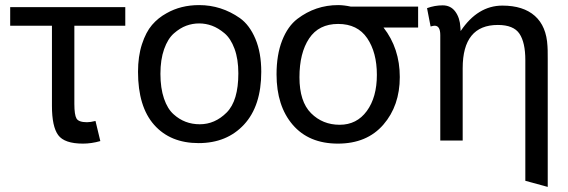

<svg xmlns="http://www.w3.org/2000/svg" viewBox="-20 -552 2231 754"><path d="M306 12Q233 12 208.5 -21.5Q184 -55 184 -136V-451H20V-524H472V-451H272V-144Q272 -101 280.5 -86.5Q289 -72 322 -72Q335 -72 355 -77L374 2Q339 12 306 12Z M916 -264Q916 -320 901 -360.5Q886 -401 861.5 -421.5Q837 -442 812.5 -451Q788 -460 762 -460Q736 -460 711.5 -451Q687 -442 663 -421Q639 -400 624.5 -359Q610 -318 610 -262Q610 -206 624 -165Q638 -124 662 -103Q705 -64 764.5 -64Q824 -64 870 -110Q916 -156 916 -264ZM522 -270Q522 -331 537.5 -378.5Q553 -426 577 -454Q601 -482 634 -500Q690 -532 762 -532Q849 -532 922 -481Q960 -454 983 -399.5Q1006 -345 1006 -270Q1006 -136 938.5 -63Q871 10 760 10Q649 10 585.5 -61.5Q522 -133 522 -270Z M1308 -458Q1232 -458 1194 -401Q1156 -344 1156 -248.5Q1156 -153 1201.5 -107.5Q1247 -62 1314 -62Q1381 -62 1420.5 -116Q1460 -170 1460 -258Q1460 -346 1422 -402Q1384 -458 1308 -458ZM1066 -260Q1066 -337 1088 -393Q1110 -449 1148 -478Q1219 -532 1308 -532Q1330 -532 1358 -526H1622V-444H1486Q1550 -362 1550 -249.5Q1550 -137 1485.5 -62.5Q1421 12 1307 12Q1193 12 1129.5 -62Q1066 -136 1066 -260Z M2043 -316Q2043 -385 2020 -419.5Q1997 -454 1935 -454Q1797 -454 1797 -284V0H1709V-414Q1709 -451 1687 -451Q1682 -451 1671 -448L1657 -520Q1687 -531 1718.5 -531Q1750 -531 1768 -506.5Q1786 -482 1788 -445L1789 -430Q1856 -530 1953 -530Q2035 -530 2080.5 -489.5Q2126 -449 2130 -371Q2131 -364 2131 -320V182L2043 158Z"/></svg>

Font: Autonym
Style: Regular
Weight: 500
Version: Version 1.0.20131126